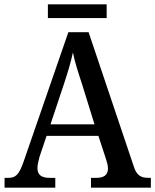

<svg xmlns="http://www.w3.org/2000/svg" viewBox="-20 -862 713 882"><path d="M200 -779H470V-842H200ZM1 0H234V-45H208C169 -45 152 -60 152 -90C152 -104 157 -124 161 -140L194 -238H432L467 -131C472 -116 476 -101 476 -88C476 -58 457 -45 423 -45H398V0H673V-45H662C626 -45 607 -57 594 -99L387 -714H294L89 -121C67 -58 52 -45 17 -45H1ZM212 -291 275 -480C293 -535 305 -575 315 -621C324 -575 340 -527 358 -472L414 -291Z"/></svg>

Font: Noto Serif Bengali SemiCondensed
Style: Regular
Weight: 400
Width: 4
Designer: Juan Bruce, Universal Thirst, Indian Type Foundry and the Monotype Design Team.
Foundry: Monotype Imaging Inc.
Version: Version 2.003